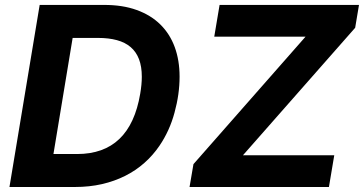

<svg xmlns="http://www.w3.org/2000/svg" viewBox="-20 -747 1454 767"><path d="M279.1 0H17.8L138.5 -727.3H394.9Q469.1 -727.6 525.7 -707.2Q582.4 -686.8 620.6 -649.1Q658.7 -611.5 678.1 -558.6Q697.4 -505.7 697.4 -440.7Q697.4 -370.7 677.2 -297.2Q657.7 -224.4 616.8 -164.4Q590.9 -126.4 556.6 -96.1Q522.4 -65.7 479.9 -44.4Q437.5 -23.1 387.3 -11.5Q337 0 279.1 0ZM1294 0H737.2L752.8 -91.3L1200.6 -600.5H835.9L857.2 -727.3H1414.1L1398.8 -636L950.6 -126.8H1315.3ZM288 -131.7Q499.6 -131.7 540.1 -372.5Q546.5 -409.8 546.5 -440.3Q546.5 -481.2 535.3 -510.5Q524.1 -539.8 502 -558.8Q479.8 -577.8 447.1 -586.6Q414.4 -595.5 371.8 -595.5H270.2L193.5 -131.7Z"/></svg>

Font: Linik Sans
Style: Bold Italic
Weight: 700
Italic angle: 9°
Designer: Fonts by Rasmus Andersson / Changes by Cristiano Sobral with parts from Marc Monis
Foundry: rsms
Version: Version 3.020; ttfautohint (v1.6)